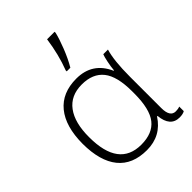

<svg xmlns="http://www.w3.org/2000/svg" viewBox="-230 -923 1051 1051"><g transform="rotate(-45 295.0 -398.0)"><path d="M58.1 -263.7Q58.6 -397.5 117.2 -469.2Q175.8 -541 286.1 -541Q410.2 -541 460.9 -426.8H463.9Q465.8 -452.1 472.7 -485.4Q479.5 -518.6 484.9 -530.8H521Q501 -465.3 501 -339.8V-98.1Q501 -28.8 544.9 -28.8Q563 -28.8 576.2 -34.2V1Q562 9.8 536.1 9.8Q464.8 9.8 456.1 -82H452.1Q393.1 9.8 282.7 9.8Q171.9 9.8 115.2 -60.1Q58.6 -129.9 58.1 -263.7ZM282.2 -33.2Q370.1 -33.2 411.6 -85.9Q453.1 -138.7 453.1 -258.8V-275.9Q453.1 -391.6 411.1 -444.3Q369.1 -497.1 284.2 -497.1Q198.2 -497.1 153.3 -436.5Q108.4 -376 108.9 -264.2Q108.9 -33.2 282.2 -33.2ZM383.3 -806.2V-797.9Q374.5 -760.3 352.5 -704.6Q330.6 -648.9 305.2 -606H276.9V-613.8Q310.5 -701.2 325.2 -806.2Z"/></g></svg>

Font: OpenSans-Light
Style: Regular
Weight: 300
Foundry: Ascender Corporation
Version: Version 1.10